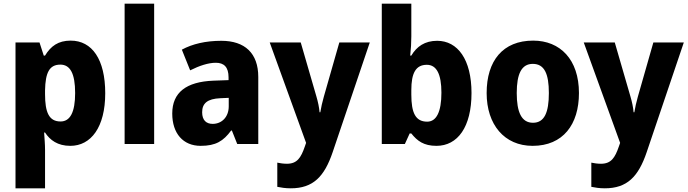

<svg xmlns="http://www.w3.org/2000/svg" viewBox="-20 -780 3725 1040"><path d="M363 -560C295 -560 255 -530 224 -479H217L194 -550H64V240H224V32C224 1 221 -30 219 -62H224C251 -21 292 10 361 10C473 10 550 -91 550 -275C550 -458 479 -560 363 -560ZM307 -430C360 -430 387 -382 387 -276C387 -172 360 -122 308 -122C245 -122 224 -172 224 -270V-291C226 -386 247 -430 307 -430Z M815 0V-760H655V0Z M1179 -559C1094 -559 1022 -542 965 -511L1010 -399C1060 -424 1108 -440 1149 -440C1193 -440 1218 -417 1218 -361V-346L1135 -343C990 -337 913 -280 913 -165C913 -57 972 10 1067 10C1149 10 1190 -16 1232 -73H1236L1265 0H1379V-363C1379 -492 1306 -559 1179 -559ZM1174 -248 1219 -250V-204C1219 -146 1181 -109 1132 -109C1097 -109 1075 -129 1075 -172C1075 -220 1103 -245 1174 -248Z M1441 -550 1638 -6 1631 14C1610 75 1589 107 1534 107C1515 107 1496 104 1482 101V232C1502 236 1525 240 1555 240C1676 240 1737 177 1782 44L1983 -550H1818L1734 -256C1726 -227 1719 -198 1715 -172H1711C1709 -198 1702 -230 1694 -257L1609 -550Z M2208 -583V-760H2048V0H2173L2199 -57H2208C2240 -17 2275 10 2344 10C2459 10 2534 -92 2534 -276C2534 -458 2459 -559 2348 -559C2281 -559 2237 -528 2208 -479H2202C2206 -514 2208 -550 2208 -583ZM2292 -429C2345 -429 2371 -378 2371 -278C2371 -174 2344 -121 2294 -121C2231 -121 2208 -168 2208 -268V-292C2208 -384 2232 -429 2292 -429Z M3116 -276C3116 -458 3014 -560 2868 -560C2704 -560 2616 -451 2616 -276C2616 -105 2712 10 2865 10C3030 10 3116 -106 3116 -276ZM2779 -276C2779 -380 2805 -434 2866 -434C2929 -434 2953 -380 2953 -276C2953 -171 2929 -115 2867 -115C2805 -115 2779 -172 2779 -276Z M3142 -550 3339 -6 3332 14C3311 75 3290 107 3235 107C3216 107 3197 104 3183 101V232C3203 236 3226 240 3256 240C3377 240 3438 177 3483 44L3684 -550H3519L3435 -256C3427 -227 3420 -198 3416 -172H3412C3410 -198 3403 -230 3395 -257L3310 -550Z"/></svg>

Font: Noto Sans Myanmar UI SemiCondensed ExtraBold
Style: Regular
Weight: 800
Width: 4
Designer: Monotype Design Team
Foundry: Monotype Imaging Inc.
Version: Version 2.103